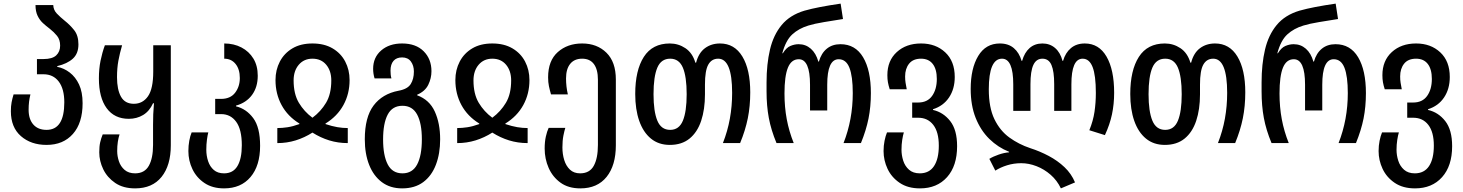

<svg xmlns="http://www.w3.org/2000/svg" viewBox="-20 -790 8077 1060"><path d="M237 10Q151 10 95.5 -38.5Q40 -87 40 -176Q40 -204 44 -225Q48 -246 55 -269H148Q143 -249 140.5 -228.5Q138 -208 138 -184Q138 -132 164 -102.5Q190 -73 237 -73Q335 -73 335 -225Q335 -299 304.5 -339.5Q274 -380 220 -380H184V-464H220Q269 -464 290.5 -484.5Q312 -505 312 -538Q312 -571 295 -592Q278 -613 255 -631Q235 -646 217 -662.5Q199 -679 187.5 -703Q176 -727 176 -762H274Q275 -735 293.5 -715.5Q312 -696 338 -675Q366 -653 389.5 -623.5Q413 -594 413 -545Q413 -494 382 -466Q351 -438 296 -425V-421Q333 -414 365 -389.5Q397 -365 416.5 -323.5Q436 -282 436 -220Q436 -111 382.5 -50.5Q329 10 237 10Z M726 250Q660 250 616 220Q572 190 550 144.5Q528 99 528 51Q528 18 533 -4Q538 -26 547 -48H640Q634 -30 630.5 -7Q627 16 627 44Q627 72 636.5 100.5Q646 129 668 148Q690 167 726 167Q778 167 801.5 125.5Q825 84 825 10V-101Q825 -131 826 -159Q827 -187 830 -220H825Q805 -176 770 -155Q735 -134 691 -134Q612 -134 569 -192.5Q526 -251 526 -357Q526 -410 535 -454.5Q544 -499 559 -540H654Q641 -495 633.5 -454.5Q626 -414 626 -364Q626 -295 648 -256Q670 -217 719 -217Q768 -217 797 -258.5Q826 -300 826 -395V-540H923V12Q923 123 872 186.5Q821 250 726 250Z M1217 250Q1153 250 1109 220.5Q1065 191 1042.5 144Q1020 97 1020 44Q1020 14 1025 -13Q1030 -40 1038 -59H1130Q1126 -45 1122.5 -19Q1119 7 1119 37Q1119 70 1129 100Q1139 130 1160.5 148.5Q1182 167 1217 167Q1267 167 1291 126.5Q1315 86 1315 12Q1315 -75 1284 -117.5Q1253 -160 1201 -160H1168V-244H1200Q1252 -244 1278 -278Q1304 -312 1304 -359Q1304 -408 1280.5 -437Q1257 -466 1218 -466V-550Q1271 -550 1313 -528Q1355 -506 1379 -466.5Q1403 -427 1403 -372Q1403 -309 1371.5 -266Q1340 -223 1283 -207V-203Q1340 -189 1378 -138Q1416 -87 1416 15Q1416 125 1363 187.5Q1310 250 1217 250Z M1511 0V-83Q1538 -83 1567.5 -87.5Q1597 -92 1633 -105V-108Q1568 -148 1534.5 -210Q1501 -272 1501 -348Q1501 -404 1525 -450Q1549 -496 1594.5 -523Q1640 -550 1705 -550Q1770 -550 1816 -523Q1862 -496 1886 -450Q1910 -404 1910 -348Q1910 -272 1876 -210Q1842 -148 1777 -108V-105Q1813 -93 1842.5 -88Q1872 -83 1900 -83V0Q1846 0 1797.5 -15Q1749 -30 1705 -58Q1661 -30 1612.5 -15Q1564 0 1511 0ZM1705 -140Q1751 -174 1780 -222.5Q1809 -271 1809 -346Q1809 -399 1781 -432.5Q1753 -466 1705 -466Q1658 -466 1629.5 -432.5Q1601 -399 1601 -346Q1601 -271 1630 -222.5Q1659 -174 1705 -140Z M2200 250Q2134 250 2088 215.5Q2042 181 2018 120Q1994 59 1994 -21Q1994 -143 2042.5 -207.5Q2091 -272 2180 -289Q2230 -298 2247.5 -326Q2265 -354 2265 -395Q2265 -428 2248.5 -450.5Q2232 -473 2200 -473Q2169 -473 2152.5 -454Q2136 -435 2136 -400Q2136 -388 2137 -378Q2138 -368 2141 -357H2048Q2040 -383 2040 -410Q2040 -473 2084.5 -511.5Q2129 -550 2200 -550Q2276 -550 2319 -507Q2362 -464 2362 -397Q2362 -358 2344.5 -322Q2327 -286 2283 -267V-264Q2351 -239 2380.5 -174Q2410 -109 2410 -21Q2410 58 2386.5 119.5Q2363 181 2316.5 215.5Q2270 250 2200 250ZM2202 167Q2257 167 2283 118Q2309 69 2309 -21Q2309 -109 2283 -157.5Q2257 -206 2202 -206Q2146 -206 2120.5 -157.5Q2095 -109 2095 -20Q2095 68 2120.5 117.5Q2146 167 2202 167Z M2504 0V-83Q2531 -83 2560.5 -87.5Q2590 -92 2626 -105V-108Q2561 -148 2527.5 -210Q2494 -272 2494 -348Q2494 -404 2518 -450Q2542 -496 2587.5 -523Q2633 -550 2698 -550Q2763 -550 2809 -523Q2855 -496 2879 -450Q2903 -404 2903 -348Q2903 -272 2869 -210Q2835 -148 2770 -108V-105Q2806 -93 2835.5 -88Q2865 -83 2893 -83V0Q2839 0 2790.5 -15Q2742 -30 2698 -58Q2654 -30 2605.5 -15Q2557 0 2504 0ZM2698 -140Q2744 -174 2773 -222.5Q2802 -271 2802 -346Q2802 -399 2774 -432.5Q2746 -466 2698 -466Q2651 -466 2622.5 -432.5Q2594 -399 2594 -346Q2594 -271 2623 -222.5Q2652 -174 2698 -140Z M3184 250Q3118 250 3074.5 218.5Q3031 187 3009 137Q2987 87 2987 30Q2987 -7 2993.5 -36Q3000 -65 3009 -84H3101Q3096 -69 3090.5 -41.5Q3085 -14 3085 24Q3085 61 3095 93.5Q3105 126 3126.5 146.5Q3148 167 3183 167Q3235 167 3258 125.5Q3281 84 3281 10V-350Q3281 -406 3259 -436Q3237 -466 3194 -466Q3151 -466 3128 -437.5Q3105 -409 3105 -357Q3105 -312 3115 -269H3022Q3015 -293 3010.5 -314.5Q3006 -336 3006 -363Q3006 -455 3059.5 -502.5Q3113 -550 3194 -550Q3276 -550 3328 -499Q3380 -448 3380 -351V12Q3380 123 3329 186.5Q3278 250 3184 250Z M3678 10Q3616 10 3573.5 -25Q3531 -60 3509 -123Q3487 -186 3487 -271Q3487 -402 3534.5 -476Q3582 -550 3678 -550Q3725 -550 3764 -524Q3803 -498 3819 -444H3823Q3837 -498 3872 -524Q3907 -550 3955 -550Q4035 -550 4078.5 -478Q4122 -406 4122 -280Q4122 -204 4108.5 -137Q4095 -70 4066 0H3971Q3997 -66 4009.5 -135Q4022 -204 4022 -277Q4022 -466 3945 -466Q3909 -466 3890.5 -433.5Q3872 -401 3872 -323V-269Q3872 -186 3851 -123Q3830 -60 3787 -25Q3744 10 3678 10ZM3680 -73Q3729 -73 3750 -123.5Q3771 -174 3771 -270Q3771 -367 3750 -416.5Q3729 -466 3680 -466Q3630 -466 3609 -416.5Q3588 -367 3588 -270Q3588 -175 3609 -124Q3630 -73 3680 -73Z M4267 0Q4237 -72 4224.5 -139Q4212 -206 4212 -285V-335Q4212 -436 4231 -516.5Q4250 -597 4295.5 -652Q4341 -707 4421 -731Q4460 -742 4509.5 -751.5Q4559 -761 4621 -770L4634 -685Q4583 -677 4529 -668Q4475 -659 4443 -649Q4390 -633 4354 -600Q4318 -567 4299 -496H4302Q4321 -527 4344 -536.5Q4367 -546 4389 -546Q4428 -546 4456.5 -521Q4485 -496 4498 -450H4501Q4514 -496 4544.5 -521Q4575 -546 4620 -546Q4702 -546 4745 -474Q4788 -402 4788 -276Q4788 -201 4775 -136Q4762 -71 4733 0H4637Q4688 -130 4688 -276Q4688 -369 4669.5 -416Q4651 -463 4610 -463Q4547 -463 4547 -322V-180H4452V-322Q4452 -463 4390 -463Q4349 -463 4330 -416.5Q4311 -370 4311 -274Q4311 -199 4323.5 -132Q4336 -65 4362 0Z M5059 250Q4992 250 4947 219.5Q4902 189 4880 142Q4858 95 4858 44Q4858 14 4863.5 -13Q4869 -40 4877 -59H4970Q4965 -43 4961 -17.5Q4957 8 4957 37Q4957 67 4966.5 97Q4976 127 4998.5 147Q5021 167 5058 167Q5110 167 5136.5 127Q5163 87 5163 14Q5163 -61 5132.5 -100.5Q5102 -140 5049 -140H5016V-224H5049Q5100 -224 5126 -260.5Q5152 -297 5152 -354Q5152 -408 5129.5 -437Q5107 -466 5065 -466Q5021 -466 4999 -438.5Q4977 -411 4977 -368Q4977 -348 4979.5 -333Q4982 -318 4986 -297H4892Q4885 -319 4882 -336Q4879 -353 4879 -375Q4879 -455 4931 -502.5Q4983 -550 5065 -550Q5146 -550 5198.5 -501Q5251 -452 5251 -365Q5251 -299 5219.5 -252Q5188 -205 5131 -187V-183Q5188 -170 5226 -121.5Q5264 -73 5264 17Q5264 126 5208.5 188Q5153 250 5059 250Z M5837 250Q5816 206 5780.5 175Q5745 144 5702.5 127.5Q5660 111 5618 111Q5577 111 5540 122.5Q5503 134 5475 152L5442 87Q5463 74 5493.5 63.5Q5524 53 5551 51V48Q5490 24 5442 -23Q5394 -70 5366.5 -139Q5339 -208 5339 -299Q5339 -412 5380.5 -481Q5422 -550 5500 -550Q5547 -550 5577 -524.5Q5607 -499 5620 -454H5623Q5636 -500 5664.5 -525Q5693 -550 5735 -550Q5776 -550 5805 -525Q5834 -500 5846 -454H5849Q5862 -499 5892.5 -524.5Q5923 -550 5969 -550Q6047 -550 6089 -477.5Q6131 -405 6131 -278Q6131 -215 6119 -158.5Q6107 -102 6080 -44L5994 -71Q6015 -122 6022.5 -172.5Q6030 -223 6030 -277Q6030 -374 6012 -420Q5994 -466 5957 -466Q5895 -466 5895 -324V-178H5800V-325Q5800 -396 5785 -431Q5770 -466 5735 -466Q5701 -466 5685 -431.5Q5669 -397 5669 -325V-178H5574V-324Q5574 -466 5512 -466Q5439 -466 5439 -297Q5439 -196 5470 -132Q5501 -68 5553 -30.5Q5605 7 5668 28Q5721 45 5770 71Q5819 97 5857 133Q5895 169 5915 217Z M6411 10Q6349 10 6306.5 -25Q6264 -60 6242 -123Q6220 -186 6220 -271Q6220 -402 6267.5 -476Q6315 -550 6411 -550Q6458 -550 6497 -524Q6536 -498 6552 -444H6556Q6570 -498 6605 -524Q6640 -550 6688 -550Q6768 -550 6811.5 -478Q6855 -406 6855 -280Q6855 -204 6841.5 -137Q6828 -70 6799 0H6704Q6730 -66 6742.5 -135Q6755 -204 6755 -277Q6755 -466 6678 -466Q6642 -466 6623.5 -433.5Q6605 -401 6605 -323V-269Q6605 -186 6584 -123Q6563 -60 6520 -25Q6477 10 6411 10ZM6413 -73Q6462 -73 6483 -123.5Q6504 -174 6504 -270Q6504 -367 6483 -416.5Q6462 -466 6413 -466Q6363 -466 6342 -416.5Q6321 -367 6321 -270Q6321 -175 6342 -124Q6363 -73 6413 -73Z M7000 0Q6970 -72 6957.5 -139Q6945 -206 6945 -285V-335Q6945 -436 6964 -516.5Q6983 -597 7028.5 -652Q7074 -707 7154 -731Q7193 -742 7242.5 -751.5Q7292 -761 7354 -770L7367 -685Q7316 -677 7262 -668Q7208 -659 7176 -649Q7123 -633 7087 -600Q7051 -567 7032 -496H7035Q7054 -527 7077 -536.5Q7100 -546 7122 -546Q7161 -546 7189.5 -521Q7218 -496 7231 -450H7234Q7247 -496 7277.5 -521Q7308 -546 7353 -546Q7435 -546 7478 -474Q7521 -402 7521 -276Q7521 -201 7508 -136Q7495 -71 7466 0H7370Q7421 -130 7421 -276Q7421 -369 7402.5 -416Q7384 -463 7343 -463Q7280 -463 7280 -322V-180H7185V-322Q7185 -463 7123 -463Q7082 -463 7063 -416.5Q7044 -370 7044 -274Q7044 -199 7056.5 -132Q7069 -65 7095 0Z M7792 250Q7725 250 7680 219.5Q7635 189 7613 142Q7591 95 7591 44Q7591 14 7596.5 -13Q7602 -40 7610 -59H7703Q7698 -43 7694 -17.5Q7690 8 7690 37Q7690 67 7699.5 97Q7709 127 7731.5 147Q7754 167 7791 167Q7843 167 7869.5 127Q7896 87 7896 14Q7896 -61 7865.5 -100.5Q7835 -140 7782 -140H7749V-224H7782Q7833 -224 7859 -260.5Q7885 -297 7885 -354Q7885 -408 7862.5 -437Q7840 -466 7798 -466Q7754 -466 7732 -438.5Q7710 -411 7710 -368Q7710 -348 7712.5 -333Q7715 -318 7719 -297H7625Q7618 -319 7615 -336Q7612 -353 7612 -375Q7612 -455 7664 -502.5Q7716 -550 7798 -550Q7879 -550 7931.5 -501Q7984 -452 7984 -365Q7984 -299 7952.5 -252Q7921 -205 7864 -187V-183Q7921 -170 7959 -121.5Q7997 -73 7997 17Q7997 126 7941.5 188Q7886 250 7792 250Z"/></svg>

Font: Noto Sans Georgian Condensed Medium
Style: Regular
Weight: 500
Width: 3
Designer: Monotype Design Team, Akaki Razmadze
Foundry: Google LLC
Version: Version 2.005; ttfautohint (v1.8.4.7-5d5b)